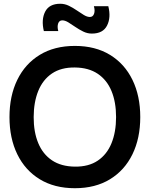

<svg xmlns="http://www.w3.org/2000/svg" viewBox="-20 -977 789 1012"><path d="M374.7 15Q266.8 15 189.6 -32.2Q112.4 -79.3 71.2 -163.8Q30 -248.3 30 -360Q30 -471.7 71.2 -556.2Q112.4 -640.7 189.6 -687.8Q266.8 -735 374.7 -735Q482.6 -735 559.8 -687.8Q636.9 -640.7 678.1 -556.2Q719.3 -471.7 719.3 -360Q719.3 -248.3 678.1 -163.8Q636.9 -79.3 559.8 -32.2Q482.6 15 374.7 15ZM374.7 -98.7Q447.2 -97.8 495.4 -130.4Q543.6 -162.9 567.7 -222.1Q591.8 -281.2 591.8 -360Q591.8 -438.8 567.7 -497.1Q543.6 -555.5 495.4 -588Q447.2 -620.5 374.7 -621.3Q302.2 -622.2 254 -589.7Q205.9 -557.2 181.8 -498Q157.7 -438.8 157.5 -360Q157.3 -281.2 181.5 -222.9Q205.6 -164.6 253.9 -132Q302.2 -99.5 374.7 -98.7ZM464.2 -800Q440.6 -800 418.9 -810.6Q397.2 -821.2 377.4 -834.8Q357.5 -848.5 340.2 -859.1Q322.8 -869.7 308.2 -869.7Q292.2 -869.7 286.5 -853.2Q280.8 -836.8 287.1 -813.3H211.1Q196.7 -873.7 218 -915.4Q239.3 -957.2 297.6 -957.2Q321.3 -957.2 343 -946.6Q364.8 -936 384.6 -922.3Q404.5 -908.7 421.8 -898.1Q439.2 -887.5 453.8 -887.5Q469.4 -887.5 475.6 -903.8Q481.8 -920.1 474.9 -944.2H550.9Q565.8 -884.4 544.2 -842.2Q522.8 -800 464.2 -800Z"/></svg>

Font: Manrope ExtraLight
Style: Regular
Weight: 200
Designer: Mikhail Sharanda
Foundry: Mikhail Sharanda
Version: Version 4.505